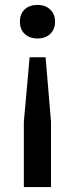

<svg xmlns="http://www.w3.org/2000/svg" viewBox="-20 -571 305 781"><path d="M204 -483Q204 -452 184.5 -433.2Q165 -414.5 132.5 -414.5Q100 -414.5 80.5 -433Q61 -451.5 61 -483Q61 -514.5 80.5 -532.8Q100 -551 132.5 -551Q164.5 -551 184.2 -532.2Q204 -513.5 204 -483ZM100.5 -338H165.5L187.5 -75.5V190H77V-75.5Z"/></svg>

Font: Encode Sans Medium
Style: Regular
Weight: 500
Designer: Multiple Designers
Foundry: Impallari Type
Version: Version 2.000